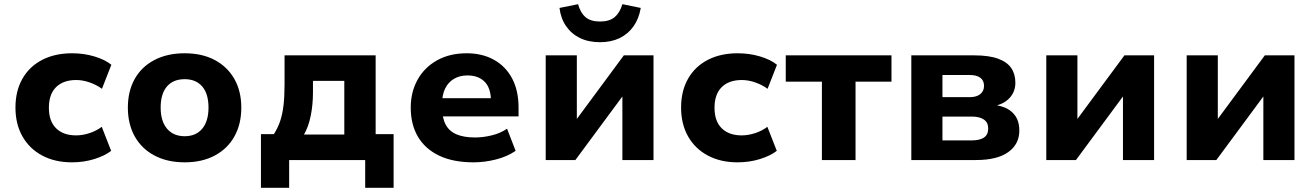

<svg xmlns="http://www.w3.org/2000/svg" viewBox="-20 -766 6294 919"><path d="M324 11Q243 11 182 -21.5Q121 -54 87.5 -113Q54 -172 54 -251Q54 -331 87.5 -389.5Q121 -448 182 -479.5Q243 -511 325 -511Q381 -511 431.5 -496Q482 -481 513 -456L468 -341Q442 -360 409 -371.5Q376 -383 345 -383Q283 -383 248.5 -349Q214 -315 214 -250Q214 -186 248.5 -152Q283 -118 344 -118Q376 -118 409 -129Q442 -140 467 -159L512 -44Q481 -20 431 -4.5Q381 11 324 11Z M864 11Q781 11 719.5 -21.5Q658 -54 625 -113Q592 -172 592 -251Q592 -330 625 -388.5Q658 -447 719.5 -479Q781 -511 864 -511Q947 -511 1007.5 -479Q1068 -447 1101.5 -388.5Q1135 -330 1135 -251Q1135 -172 1102 -113Q1069 -54 1008 -21.5Q947 11 864 11ZM864 -114Q918 -114 948 -150Q978 -186 978 -251Q978 -317 948 -352Q918 -387 864 -387Q809 -387 779 -352Q749 -317 749 -251Q749 -186 779.5 -150Q810 -114 864 -114Z M1229 133V-124H1291Q1310 -154 1321 -186.5Q1332 -219 1337 -261.5Q1342 -304 1342 -362V-501H1778V-124H1864V133H1728V0H1364V133ZM1435 -122H1628V-379H1478V-323Q1478 -266 1467.5 -213Q1457 -160 1435 -122Z M2247 11Q2149 11 2082 -21Q2015 -53 1980.5 -111.5Q1946 -170 1946 -251Q1946 -325 1978.5 -384Q2011 -443 2071.5 -477Q2132 -511 2214 -511Q2288 -511 2344 -480Q2400 -449 2431 -391Q2462 -333 2462 -251V-209H2074V-296H2343L2330 -281Q2330 -344 2300 -374.5Q2270 -405 2217 -405Q2181 -405 2153.5 -389Q2126 -373 2111 -343Q2096 -313 2096 -269V-254Q2096 -202 2113 -170Q2130 -138 2165 -123Q2200 -108 2254 -108Q2292 -108 2333.5 -118Q2375 -128 2407 -150L2448 -44Q2407 -16 2353 -2.5Q2299 11 2247 11Z M2592 0V-501H2741V-190H2736L2966 -501H3108V0H2959V-311H2964L2734 0ZM2852 -564Q2797 -564 2756 -584Q2715 -604 2689.5 -641Q2664 -678 2658 -728L2747 -746Q2758 -705 2782.5 -684Q2807 -663 2852 -663Q2897 -663 2922 -684Q2947 -705 2959 -746L3047 -728Q3038 -676 3012 -639.5Q2986 -603 2945.5 -583.5Q2905 -564 2852 -564Z M3510 11Q3429 11 3368 -21.5Q3307 -54 3273.5 -113Q3240 -172 3240 -251Q3240 -331 3273.5 -389.5Q3307 -448 3368 -479.5Q3429 -511 3511 -511Q3567 -511 3617.5 -496Q3668 -481 3699 -456L3654 -341Q3628 -360 3595 -371.5Q3562 -383 3531 -383Q3469 -383 3434.5 -349Q3400 -315 3400 -250Q3400 -186 3434.5 -152Q3469 -118 3530 -118Q3562 -118 3595 -129Q3628 -140 3653 -159L3698 -44Q3667 -20 3617 -4.5Q3567 11 3510 11Z M3914 0V-375H3741V-501H4247V-375H4075V0Z M4342 0V-501H4644Q4714 -501 4757.5 -485Q4801 -469 4820.5 -440Q4840 -411 4840 -370Q4840 -331 4817 -302.5Q4794 -274 4751 -261V-262Q4790 -255 4813.5 -238Q4837 -221 4848 -197Q4859 -173 4859 -141Q4859 -76 4806 -38Q4753 0 4652 0ZM4491 -94H4632Q4669 -94 4689.5 -107.5Q4710 -121 4710 -151Q4710 -180 4689 -194Q4668 -208 4632 -208H4491ZM4491 -301H4622Q4654 -301 4672 -315.5Q4690 -330 4690 -355Q4690 -381 4672 -394Q4654 -407 4622 -407H4491Z M4988 0V-501H5137V-190H5132L5362 -501H5504V0H5355V-311H5360L5130 0Z M5660 0V-501H5809V-190H5804L6034 -501H6176V0H6027V-311H6032L5802 0Z"/></svg>

Font: Nunito Sans 8pt ExtraBold
Style: Regular
Weight: 800
Version: Version 3.101;gftools[0.9.27]